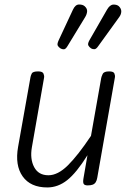

<svg xmlns="http://www.w3.org/2000/svg" viewBox="-20 -814 571 843"><path d="M187.5 9Q114 9 79.5 -39.5Q45 -88 59.5 -169.5L114 -476Q115 -482 119.5 -491.2Q124 -500.5 147.5 -500.5Q166.5 -500.5 170.8 -491Q175 -481.5 173.5 -473L120 -167.5Q111 -116 130 -80.2Q149 -44.5 192.5 -44.5Q234 -44.5 278 -88Q322 -131.5 379.5 -217.5L424.5 -472Q425.5 -477.5 430.8 -489Q436 -500.5 459 -500.5Q478.5 -500.5 482.2 -491.5Q486 -482.5 484.5 -474L407 -33.5Q405 -21.5 400.2 -14Q395.5 -6.5 387 -3.2Q378.5 0 365 0Q351 0 347.2 -7Q343.5 -14 346.5 -31L364 -132.5Q315.5 -55 275 -23Q234.5 9 187.5 9ZM380 -601.5Q372 -607 368 -614.2Q364 -621.5 372.5 -637L449.5 -771Q462 -793 477.2 -793.8Q492.5 -794.5 501.5 -787Q513 -776 512.5 -763.2Q512 -750.5 503.5 -739L411 -611Q402.5 -598.5 394.8 -598Q387 -597.5 380 -601.5ZM245.5 -601.5Q237 -607 233.5 -613.8Q230 -620.5 237.5 -637L300 -771Q310.5 -794 326.8 -794.2Q343 -794.5 352 -786.5Q363.5 -776 362.5 -763.8Q361.5 -751.5 354 -739L276 -611Q268 -597.5 260 -597.5Q252 -597.5 245.5 -601.5Z"/></svg>

Font: Edu AU VIC WA NT Hand
Style: Regular
Weight: 400
Designer: Tina and Corey Anderson, Eben Sorkin, Mirko Velimirovic
Foundry: Google for Education
Version: Version 1.001